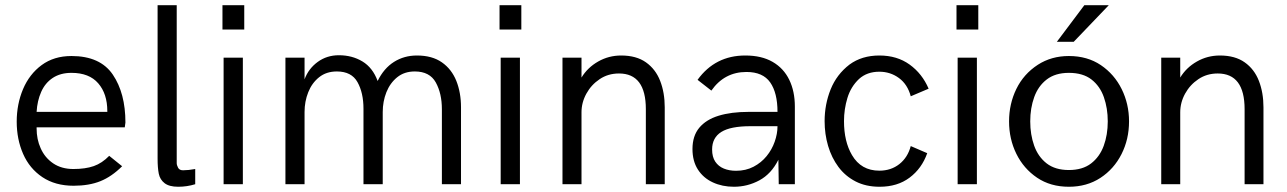

<svg xmlns="http://www.w3.org/2000/svg" viewBox="-20 -710 4960 740"><path d="M263.7 5.9Q192.9 5.9 143.3 -27.3Q93.8 -60.5 69.1 -116.9Q44.4 -173.3 44.4 -241.2Q44.4 -308.6 68.8 -366.5Q93.3 -424.3 140.6 -459.2Q188 -494.1 255.4 -494.1Q366.2 -494.1 414.8 -422.4Q463.4 -350.6 463.4 -237.8L460.9 -219.2H121.1V-215.3Q121.1 -172.9 136.7 -138.7Q152.8 -102.1 185.1 -80.3Q217.3 -58.6 262.7 -58.6Q309.1 -58.6 341.3 -69.8Q373.5 -81.1 400.9 -109.4L450.7 -69.3Q410.6 -29.3 366.9 -11.7Q323.2 5.9 263.7 5.9ZM393.6 -278.8V-281.7Q393.6 -348.6 358.6 -388.9Q323.7 -429.2 255.4 -429.2Q212.9 -429.2 183.3 -409.7Q153.8 -390.1 138.7 -355.7Q123.5 -321.3 121.1 -278.8Z M667 9.8Q632.3 9.8 614.5 -3.9Q596.7 -17.6 592 -40.3Q587.4 -63 587.4 -98.6V-689.9H661.1V-81.1Q661.1 -73.7 666.3 -63.7Q671.4 -53.7 685.5 -53.7Q705.6 -53.7 732.4 -58.6V0Q700.7 9.8 667 9.8Z M921.4 -596.2H837.4V-689.9H921.4ZM916 0H841.8V-487.8H916Z M1756.8 0H1683.1V-289.1Q1683.1 -349.6 1659.7 -392.1Q1636.2 -434.6 1578.6 -434.6Q1538.6 -434.6 1511 -412.4Q1483.4 -390.1 1469.2 -354.5Q1455.1 -318.8 1455.1 -278.3V0H1380.9V-291Q1380.9 -352.1 1357.9 -393.3Q1335 -434.6 1278.3 -434.6Q1237.8 -434.6 1210 -412.4Q1182.1 -390.1 1168 -354.5Q1153.8 -318.8 1153.8 -278.3V0H1080.1V-487.8H1153.8V-404.3Q1168.9 -445.3 1204.3 -471.2Q1239.7 -497.1 1286.1 -497.1Q1337.4 -497.1 1377 -473.1Q1416.5 -449.2 1435.5 -397.9Q1459.5 -446.8 1498.5 -471.4Q1537.6 -496.1 1586.9 -496.1Q1645.5 -496.1 1683.1 -469.7Q1720.7 -443.4 1738.8 -398.2Q1756.8 -353 1756.8 -296.4Z M1989.3 -596.2H1905.3V-689.9H1989.3ZM1983.9 0H1909.7V-487.8H1983.9Z M2542 0H2469.2V-289.1Q2469.2 -426.8 2365.7 -426.8Q2323.7 -426.8 2291.3 -405Q2258.8 -383.3 2240 -349.1Q2221.2 -314.9 2221.2 -277.3V0H2147.9V-487.8H2221.2V-411.1Q2244.6 -449.7 2285.4 -472.9Q2326.2 -496.1 2374 -496.1Q2432.6 -496.1 2469.7 -469.7Q2506.8 -443.4 2524.4 -398.2Q2542 -353 2542 -296.4Z M2808.6 9.8Q2763.7 9.8 2727.3 -7.1Q2690.9 -23.9 2669.9 -56.4Q2648.9 -88.9 2648.9 -135.7Q2648.9 -186 2675 -217.5Q2701.2 -249 2749.5 -263.9Q2797.9 -278.8 2865.2 -278.8H2976.6Q2976.6 -352.1 2948.5 -392.3Q2920.4 -432.6 2856.9 -432.6Q2772 -432.6 2721.7 -360.8L2668.5 -402.3Q2736.3 -496.1 2852.5 -496.1Q2915.5 -496.1 2958 -471.4Q3000.5 -446.8 3022 -402.3Q3043.5 -357.9 3043.5 -299.3V0H2981.4L2980 -94.2Q2952.6 -39.6 2906.7 -14.9Q2860.8 9.8 2808.6 9.8ZM2816.9 -51.8Q2854.5 -51.8 2884.3 -67.4Q2914.1 -83 2934.6 -108.2Q2955.1 -133.3 2965.8 -163.8Q2976.6 -194.3 2976.6 -223.6H2872.1Q2795.4 -223.6 2760 -201.4Q2724.6 -179.2 2724.6 -133.8Q2724.6 -105 2736.8 -86.9Q2749 -68.8 2769.8 -60.3Q2790.5 -51.8 2816.9 -51.8Z M3370.1 9.8Q3317.4 9.8 3277.6 -10.7Q3237.8 -31.2 3211.4 -66.7Q3185.1 -102.1 3171.6 -147.7Q3158.2 -193.4 3158.2 -243.2Q3158.2 -307.6 3181.4 -365.5Q3204.6 -423.3 3254.4 -461.4Q3301.8 -496.1 3369.1 -496.1Q3437.5 -496.1 3485.8 -461.2Q3534.2 -426.3 3559.1 -368.2L3490.2 -338.9Q3478 -384.8 3444.8 -409.2Q3411.6 -433.6 3369.1 -433.6Q3321.8 -433.6 3291 -405.8Q3259.3 -376 3246.1 -332.5Q3232.9 -289.1 3232.9 -243.2Q3232.9 -164.6 3263.7 -112.3Q3298.8 -52.2 3369.1 -52.2Q3414.1 -52.2 3446.3 -77.6Q3478.5 -103 3490.2 -147L3553.7 -119.6Q3532.7 -60.5 3485.8 -25.4Q3439 9.8 3370.1 9.8Z M3750.5 -596.2H3666.5V-689.9H3750.5ZM3745.1 0H3670.9V-487.8H3745.1Z M3869.1 0ZM3869.1 0ZM4099.6 9.8Q4028.8 9.8 3977.1 -25.1Q3925.3 -60.1 3897.2 -117.2Q3869.1 -174.3 3869.1 -242.2Q3869.1 -309.6 3897.2 -367.2Q3925.3 -424.8 3980 -460.4Q4032.2 -494.1 4099.6 -494.1Q4170.9 -494.1 4222.9 -459Q4274.9 -423.8 4303.2 -366.5Q4331.5 -309.1 4331.5 -242.2Q4331.5 -173.3 4302.5 -116Q4273.4 -58.6 4221.2 -24.4Q4168.9 9.8 4099.6 9.8ZM4099.6 -54.7Q4152.3 -54.7 4185.3 -80.1Q4218.3 -105.5 4233.9 -147.9Q4249.5 -190.4 4249.5 -242.2Q4249.5 -292.5 4234.6 -335.2Q4219.7 -377.9 4186.8 -403.6Q4153.8 -429.2 4099.6 -429.2Q4047.4 -429.2 4014.4 -403.8Q3981.4 -378.4 3966.1 -335.9Q3950.7 -293.5 3950.7 -242.2Q3950.7 -191.4 3965.8 -148.7Q3981 -106 4013.9 -80.3Q4046.9 -54.7 4099.6 -54.7ZM4118.2 -548.8H4053.2L4159.2 -689.9H4253.4Z M4849.6 0H4776.9V-289.1Q4776.9 -426.8 4673.3 -426.8Q4631.3 -426.8 4598.9 -405Q4566.4 -383.3 4547.6 -349.1Q4528.8 -314.9 4528.8 -277.3V0H4455.6V-487.8H4528.8V-411.1Q4552.2 -449.7 4593 -472.9Q4633.8 -496.1 4681.6 -496.1Q4740.2 -496.1 4777.3 -469.7Q4814.5 -443.4 4832 -398.2Q4849.6 -353 4849.6 -296.4Z"/></svg>

Font: Acari Sans
Style: Regular
Weight: 400
Designer: Alfredo Marco Pradil and Stefan Peev
Foundry: Hanken Design Co.
Version: Version 1.045;February 4, 2021;FontCreator 13.0.0.2655 64-bi